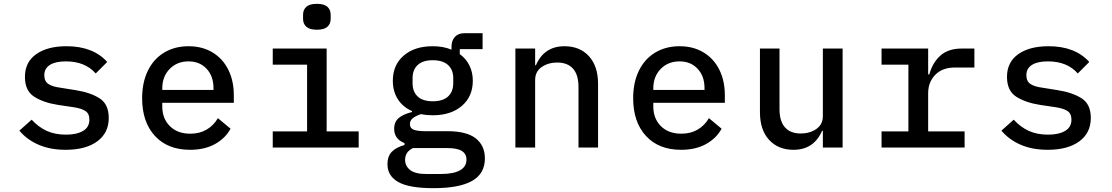

<svg xmlns="http://www.w3.org/2000/svg" viewBox="-20 -769 5800 1001"><path d="M81 -88 145 -145Q181 -106 224 -86.5Q267 -67 324 -67Q380 -67 413 -86.5Q446 -106 446 -145Q446 -177 425 -190.5Q404 -204 364 -210L283 -222Q206 -234 158 -265Q110 -296 110 -368Q110 -445 168.5 -486.5Q227 -528 327 -528Q465 -528 539 -446L479 -386Q424 -449 323 -449Q269 -449 240 -430.5Q211 -412 211 -377Q211 -345 232.5 -331Q254 -317 293 -312L374 -299Q451 -287 499 -256.5Q547 -226 547 -154Q547 -76 487 -32Q427 12 322 12Q242 12 181 -14.5Q120 -41 81 -88Z M721 -257Q721 -339 751 -400.5Q781 -462 836 -495Q891 -528 963 -528Q1034 -528 1087.5 -496Q1141 -464 1170 -406Q1199 -348 1199 -273V-233H826V-214Q826 -151 865.5 -111.5Q905 -72 972 -72Q1021 -72 1057.5 -93.5Q1094 -115 1116 -153L1182 -98Q1155 -48 1101 -18Q1047 12 971 12Q854 12 787.5 -60.5Q721 -133 721 -257ZM1093 -300V-310Q1093 -372 1057 -410.5Q1021 -449 963 -449Q903 -449 864.5 -409.5Q826 -370 826 -308V-300Z M1560 -671V-692Q1560 -718 1577 -733.5Q1594 -749 1632 -749Q1670 -749 1687 -733.5Q1704 -718 1704 -692V-671Q1704 -645 1687 -629.5Q1670 -614 1632 -614Q1594 -614 1577 -629.5Q1560 -645 1560 -671ZM1402 -84H1581V-432H1402V-516H1683V-84H1850V0H1402Z M2240 212Q2113 212 2056.5 180Q2000 148 2000 87Q2000 46 2022.5 22.5Q2045 -1 2089 -13V-23Q2035 -44 2035 -97Q2035 -134 2059 -154Q2083 -174 2128 -185V-190Q2080 -211 2054 -252Q2028 -293 2028 -348Q2028 -430 2084.5 -479Q2141 -528 2236 -528Q2292 -528 2334 -510V-526Q2334 -557 2351.5 -576.5Q2369 -596 2402 -596H2496V-513H2377V-487Q2410 -463 2427.5 -427.5Q2445 -392 2445 -348Q2445 -266 2388 -217Q2331 -168 2236 -168Q2204 -168 2175 -174Q2152 -167 2134.5 -154.5Q2117 -142 2117 -122Q2117 -100 2137.5 -92.5Q2158 -85 2198 -85H2313Q2413 -85 2460.5 -47.5Q2508 -10 2508 57Q2508 136 2441.5 174Q2375 212 2240 212ZM2200 138H2281Q2344 138 2378 119Q2412 100 2412 63Q2412 34 2388.5 18.5Q2365 3 2311 3H2133Q2092 23 2092 64Q2092 97 2118.5 117.5Q2145 138 2200 138ZM2236 -241Q2289 -241 2316 -266Q2343 -291 2343 -335V-362Q2343 -405 2316 -430Q2289 -455 2236 -455Q2184 -455 2157.5 -430Q2131 -405 2131 -362V-335Q2131 -291 2157.5 -266Q2184 -241 2236 -241Z M2667 0V-516H2770V-429H2774Q2817 -528 2923 -528Q3003 -528 3050.5 -476Q3098 -424 3098 -332V0H2996V-316Q2996 -379 2967.5 -411Q2939 -443 2885 -443Q2838 -443 2804 -419.5Q2770 -396 2770 -352V0Z M3281 -257Q3281 -339 3311 -400.5Q3341 -462 3396 -495Q3451 -528 3523 -528Q3594 -528 3647.5 -496Q3701 -464 3730 -406Q3759 -348 3759 -273V-233H3386V-214Q3386 -151 3425.5 -111.5Q3465 -72 3532 -72Q3581 -72 3617.5 -93.5Q3654 -115 3676 -153L3742 -98Q3715 -48 3661 -18Q3607 12 3531 12Q3414 12 3347.5 -60.5Q3281 -133 3281 -257ZM3653 -300V-310Q3653 -372 3617 -410.5Q3581 -449 3523 -449Q3463 -449 3424.5 -409.5Q3386 -370 3386 -308V-300Z M4270 -87H4266Q4223 12 4117 12Q4037 12 3989.5 -40Q3942 -92 3942 -184V-516H4044V-200Q4044 -137 4072.5 -105Q4101 -73 4155 -73Q4202 -73 4236 -96.5Q4270 -120 4270 -164V-516H4373V0H4270Z M4576 -84H4716V-432H4576V-516H4819V-381H4825Q4841 -441 4882 -478.5Q4923 -516 4996 -516H5060V-417H4959Q4893 -417 4856 -379Q4819 -341 4819 -283V-84H5009V0H4576Z M5201 -88 5265 -145Q5301 -106 5344 -86.5Q5387 -67 5444 -67Q5500 -67 5533 -86.5Q5566 -106 5566 -145Q5566 -177 5545 -190.5Q5524 -204 5484 -210L5403 -222Q5326 -234 5278 -265Q5230 -296 5230 -368Q5230 -445 5288.5 -486.5Q5347 -528 5447 -528Q5585 -528 5659 -446L5599 -386Q5544 -449 5443 -449Q5389 -449 5360 -430.5Q5331 -412 5331 -377Q5331 -345 5352.5 -331Q5374 -317 5413 -312L5494 -299Q5571 -287 5619 -256.5Q5667 -226 5667 -154Q5667 -76 5607 -32Q5547 12 5442 12Q5362 12 5301 -14.5Q5240 -41 5201 -88Z"/></svg>

Font: Writer Medium
Style: Regular
Weight: 500
Monospace: yes
Designer: Mike Abbink, Paul van der Laan, Pieter van Rosmalen
Foundry: Bold Monday
Version: Version 2.001 2020